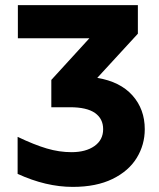

<svg xmlns="http://www.w3.org/2000/svg" viewBox="-20 -558 624 752"><path d="M49 123V-22Q114 9 163 23.5Q212 38 260 38Q316 38 350 14Q384 -10 384 -52Q384 -93 352 -115.5Q320 -138 254 -138H181V-245L330 -408H50V-538H520V-426L361 -253Q451 -238 499 -184Q547 -130 547 -52Q547 9 515.5 60.5Q484 112 420.5 143Q357 174 265 174Q160 174 49 123Z"/></svg>

Font: Chess Sans
Style: Bold
Weight: 700
Designer: Wolf Bōese
Foundry: Wolf Bōese
Version: Version 7.223